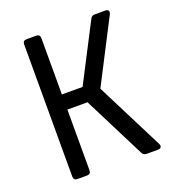

<svg xmlns="http://www.w3.org/2000/svg" viewBox="-132 -836 865 942"><g transform="rotate(-20 300.0 -365.0)"><path d="M112 0Q92 0 92 -20V-710Q92 -730 112 -730H162Q182 -730 182 -710V-416H290L445 -716Q452 -730 468 -730H523Q534 -730 538.5 -723.5Q543 -717 538 -706L369 -378L548 -24Q553 -14 548.5 -7Q544 0 533 0H473Q457 0 450 -14L287 -337H182V-20Q182 0 162 0Z"/></g></svg>

Font: Pitagon Sans Mono
Style: Regular
Weight: 400
Monospace: yes
Designer: Travis Tran
Foundry: Pitagon
Version: Version 1.001;gftools[0.9.26]